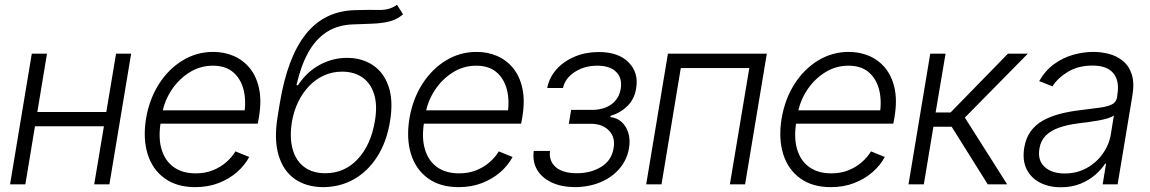

<svg xmlns="http://www.w3.org/2000/svg" viewBox="-20 -770 4802 802"><path d="M439.9 -302.2 430.7 -242.7H109.9L119.6 -302.2ZM176.3 -545.9 85.9 0H22L112.8 -545.9ZM527.8 -545.9 437 0H373.5L464.8 -545.9Z M795.9 11.7Q718.8 11.7 668 -24.9Q617.2 -61.5 596.9 -125.7Q576.7 -189.9 589.8 -273.4Q603.5 -355.5 643.6 -418.5Q683.6 -481.4 742.4 -517.3Q801.3 -553.2 870.6 -553.2Q916 -553.2 955.3 -536.6Q994.6 -520 1022.7 -486.1Q1050.8 -452.1 1062 -400.9Q1073.2 -349.6 1061.5 -279.8L1056.6 -253.4H630.4L639.6 -309.1H1032.2L999.5 -290Q1009.3 -349.1 997.3 -395.5Q985.4 -441.9 953.4 -468.8Q921.4 -495.6 869.1 -495.6Q815.9 -495.6 771 -467.3Q726.1 -439 696 -393.1Q666 -347.2 656.7 -292.5L651.4 -259.8Q640.6 -194.3 654.8 -146.5Q668.9 -98.6 705.3 -72.3Q741.7 -45.9 797.4 -45.9Q837.4 -45.9 869.4 -58.8Q901.4 -71.8 925.3 -92.8Q949.2 -113.8 963.4 -137.7L1021 -114.3Q1002.9 -80.1 970.5 -51.5Q938 -22.9 893.8 -5.6Q849.6 11.7 795.9 11.7Z M1638.2 -750 1663.6 -710.4Q1638.2 -688 1605.7 -680.2Q1573.2 -672.4 1535.2 -671.1Q1497.1 -669.9 1452.6 -668Q1389.2 -665.5 1343.3 -635.3Q1297.4 -605 1266.8 -549.3Q1236.3 -493.7 1218.3 -414.1H1224.6Q1261.7 -470.2 1315.7 -499.3Q1369.6 -528.3 1429.2 -528.3Q1491.7 -528.3 1537.6 -497.8Q1583.5 -467.3 1603.5 -407.7Q1623.5 -348.1 1608.9 -261.7Q1595.2 -178.2 1556.4 -116.7Q1517.6 -55.2 1459.7 -22Q1401.9 11.2 1330.1 11.7Q1259.3 11.2 1211.2 -22.5Q1163.1 -56.2 1143.6 -121.8Q1124 -187.5 1139.6 -282.7L1148.9 -339.8Q1180.7 -530.8 1257.1 -627Q1333.5 -723.1 1459.5 -727.5Q1520.5 -729.5 1564.2 -728.5Q1607.9 -727.5 1638.2 -750ZM1338.4 -46.4Q1419.4 -46.4 1474.4 -105.5Q1529.3 -164.6 1545.9 -264.2Q1557.1 -329.6 1543 -375.7Q1528.8 -421.9 1494.1 -446.3Q1459.5 -470.7 1408.7 -470.7Q1368.2 -470.7 1333.3 -454.8Q1298.3 -439 1271 -410.4Q1243.7 -381.8 1225.3 -343.8Q1207 -305.7 1199.2 -260.3Q1189 -194.8 1202.4 -146.7Q1215.8 -98.6 1250.7 -72.5Q1285.6 -46.4 1338.4 -46.4Z M1896 11.7Q1818.8 11.7 1768.1 -24.9Q1717.3 -61.5 1697 -125.7Q1676.8 -189.9 1689.9 -273.4Q1703.6 -355.5 1743.7 -418.5Q1783.7 -481.4 1842.5 -517.3Q1901.4 -553.2 1970.7 -553.2Q2016.1 -553.2 2055.4 -536.6Q2094.7 -520 2122.8 -486.1Q2150.9 -452.1 2162.1 -400.9Q2173.3 -349.6 2161.6 -279.8L2156.7 -253.4H1730.5L1739.7 -309.1H2132.3L2099.6 -290Q2109.4 -349.1 2097.4 -395.5Q2085.4 -441.9 2053.5 -468.8Q2021.5 -495.6 1969.2 -495.6Q1916 -495.6 1871.1 -467.3Q1826.2 -439 1796.1 -393.1Q1766.1 -347.2 1756.8 -292.5L1751.5 -259.8Q1740.7 -194.3 1754.9 -146.5Q1769 -98.6 1805.4 -72.3Q1841.8 -45.9 1897.5 -45.9Q1937.5 -45.9 1969.5 -58.8Q2001.5 -71.8 2025.4 -92.8Q2049.3 -113.8 2063.5 -137.7L2121.1 -114.3Q2103 -80.1 2070.6 -51.5Q2038.1 -22.9 1993.9 -5.6Q1949.7 11.7 1896 11.7Z M2209.5 -139.6H2277.3Q2272.5 -95.7 2302.5 -71Q2332.5 -46.4 2389.2 -46.4Q2447.8 -46.4 2491.2 -73Q2534.7 -99.6 2543 -150.9Q2550.8 -196.3 2524.2 -224.1Q2497.6 -252 2451.2 -252.9H2356L2365.7 -311H2460Q2508.3 -313.5 2537.4 -336.9Q2566.4 -360.4 2572.8 -398.9Q2580.1 -442.9 2554.2 -469.2Q2528.3 -495.6 2475.1 -495.6Q2421.4 -495.6 2381.1 -469.5Q2340.8 -443.4 2331.5 -402.3H2265.6Q2274.4 -446.8 2304.9 -480.7Q2335.4 -514.6 2381.1 -533.7Q2426.8 -552.7 2481 -552.7Q2563.5 -552.7 2606 -509.3Q2648.4 -465.8 2637.2 -400.9Q2630.4 -356 2600.6 -326.9Q2570.8 -297.9 2530.3 -286.1L2529.8 -280.8Q2558.1 -277.8 2577.4 -259.8Q2596.7 -241.7 2605 -213.4Q2613.3 -185.1 2607.4 -150.9Q2599.1 -102.5 2567.9 -65.9Q2536.6 -29.3 2488.5 -9Q2440.4 11.2 2381.3 11.7Q2325.2 11.2 2284.4 -7.8Q2243.7 -26.9 2223.6 -60.8Q2203.6 -94.7 2209.5 -139.6Z M2679.2 0 2770 -545.9H3183.1L3092.3 0H3028.8L3109.9 -485.8H2823.7L2743.2 0Z M3450.7 11.7Q3373.5 11.7 3322.8 -24.9Q3272 -61.5 3251.7 -125.7Q3231.4 -189.9 3244.6 -273.4Q3258.3 -355.5 3298.3 -418.5Q3338.4 -481.4 3397.2 -517.3Q3456.1 -553.2 3525.4 -553.2Q3570.8 -553.2 3610.1 -536.6Q3649.4 -520 3677.5 -486.1Q3705.6 -452.1 3716.8 -400.9Q3728 -349.6 3716.3 -279.8L3711.4 -253.4H3285.2L3294.4 -309.1H3687L3654.3 -290Q3664.1 -349.1 3652.1 -395.5Q3640.1 -441.9 3608.2 -468.8Q3576.2 -495.6 3523.9 -495.6Q3470.7 -495.6 3425.8 -467.3Q3380.9 -439 3350.8 -393.1Q3320.8 -347.2 3311.5 -292.5L3306.2 -259.8Q3295.4 -194.3 3309.6 -146.5Q3323.7 -98.6 3360.1 -72.3Q3396.5 -45.9 3452.1 -45.9Q3492.2 -45.9 3524.2 -58.8Q3556.2 -71.8 3580.1 -92.8Q3604 -113.8 3618.2 -137.7L3675.8 -114.3Q3657.7 -80.1 3625.2 -51.5Q3592.8 -22.9 3548.6 -5.6Q3504.4 11.7 3450.7 11.7Z M3774.9 0 3865.7 -545.9H3929.7L3888.2 -300.3H3950.7L4190.4 -545.9H4273.4L4010.3 -278.8L4187 0H4106L3955.1 -240.7H3878.9L3838.9 0Z M4411.1 12.2Q4361.8 12.2 4324.2 -7.1Q4286.6 -26.4 4268.3 -63.2Q4250 -100.1 4258.3 -152.8Q4265.1 -193.4 4284.9 -220.9Q4304.7 -248.5 4335.9 -266.1Q4367.2 -283.7 4407.2 -294.2Q4447.3 -304.7 4494.1 -310.1Q4541 -315.9 4573.5 -320.3Q4606 -324.7 4624.3 -333.7Q4642.6 -342.8 4646 -363.3L4647.5 -376Q4656.7 -432.1 4630.6 -464.1Q4604.5 -496.1 4543 -496.1Q4483.9 -496.1 4440.7 -470Q4397.5 -443.8 4376.5 -409.2L4320.8 -431.2Q4346.2 -475.6 4383.3 -502.4Q4420.4 -529.3 4463.1 -541.3Q4505.9 -553.2 4547.4 -553.2Q4578.6 -553.2 4610.8 -545.2Q4643.1 -537.1 4668.9 -516.8Q4694.8 -496.6 4707 -460.7Q4719.2 -424.8 4710 -370.1L4648.4 0H4585.9L4600.1 -86.4H4596.2Q4581.1 -62.5 4554.9 -39.8Q4528.8 -17.1 4492.9 -2.4Q4457 12.2 4411.1 12.2ZM4427.7 -45.4Q4478 -45.4 4518.8 -67.9Q4559.6 -90.3 4586.2 -127.7Q4612.8 -165 4620.1 -209.5L4632.8 -288.1Q4625 -281.2 4607.4 -275.9Q4589.8 -270.5 4568.1 -266.6Q4546.4 -262.7 4524.2 -259.8Q4502 -256.8 4485.4 -254.9Q4438.5 -249 4403.8 -236.8Q4369.1 -224.6 4348.1 -203.6Q4327.1 -182.6 4321.8 -149.4Q4313.5 -100.1 4343.5 -72.8Q4373.5 -45.4 4427.7 -45.4Z"/></svg>

Font: Inter Tight Light
Style: Italic
Weight: 300
Italic angle: -9.39999°
Designer: Rasmus Andersson
Foundry: rsms
Version: Version 3.004